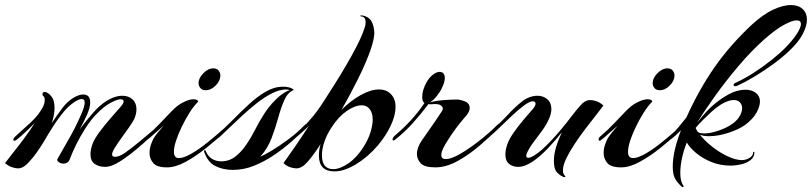

<svg xmlns="http://www.w3.org/2000/svg" viewBox="-77 -665 3231 764"><path d="M-5 5Q-15 5 -29 0.5Q-43 -4 -57 -16Q-46 -31 -25.5 -56.5Q-5 -82 18 -113Q41 -144 61 -175Q45 -159 26 -141Q7 -123 -12 -108Q-16 -105 -20 -105Q-24 -105 -24 -109Q-24 -115 -15 -123Q13 -148 46.5 -179Q80 -210 96 -244Q101 -256 101 -266Q101 -279 96 -282Q92 -285 92 -290Q92 -299 101 -299Q106 -299 109 -297Q120 -292 130 -278Q140 -264 140 -235Q140 -208 129 -175Q140 -192 151 -207.5Q162 -223 172 -236Q192 -262 214.5 -275.5Q237 -289 254 -289Q282 -289 282 -257Q282 -239 270 -210Q259 -185 240 -150Q257 -173 274.5 -194Q292 -215 305 -229Q334 -258 360.5 -271Q387 -284 409 -284Q435 -284 450.5 -269.5Q466 -255 466 -230Q466 -212 457 -191Q451 -179 437 -159Q423 -139 407 -117Q391 -95 380 -77Q369 -59 369 -51Q369 -41 380 -41Q397 -41 419 -56Q445 -74 475 -99Q505 -124 524 -140Q528 -144 531 -144Q535 -144 535 -139Q535 -133 530 -128Q515 -114 491.5 -93Q468 -72 441 -51Q414 -30 388 -15.5Q362 -1 342 -1Q316 -1 299.5 -13Q283 -25 283 -51Q283 -68 290 -89Q297 -110 318 -138.5Q339 -167 363 -194.5Q387 -222 403 -240Q415 -254 415 -261Q415 -270 403 -270Q389 -270 361.5 -255Q334 -240 303 -207Q283 -186 262.5 -154Q242 -122 226 -89.5Q210 -57 201 -32Q194 -14 175 -14Q165 -14 156.5 -20Q148 -26 152 -33Q177 -77 201.5 -120Q226 -163 246 -210Q260 -241 260 -257Q260 -271 248 -271Q236 -271 215.5 -256.5Q195 -242 180 -224Q156 -196 134 -161.5Q112 -127 96 -99Q83 -78 69 -58Q55 -38 38 -20Q16 5 -5 5Z M741 -306Q727 -306 720 -315Q713 -324 713 -334Q713 -354 732 -373.5Q751 -393 772 -393Q786 -393 793 -384Q800 -375 800 -365Q800 -344 781.5 -325Q763 -306 741 -306ZM588 1Q547 1 532.5 -16.5Q518 -34 518 -56Q518 -74 524 -90.5Q530 -107 534 -114Q540 -124 550.5 -137Q561 -150 574 -165Q554 -148 536.5 -132Q519 -116 508 -108Q505 -105 502 -105Q498 -105 498 -110Q498 -118 509 -126Q535 -148 559.5 -174Q584 -200 606 -222.5Q628 -245 645 -254Q663 -264 674 -267Q685 -270 692 -270Q703 -270 708 -266.5Q713 -263 710 -259Q693 -242 676.5 -215.5Q660 -189 646 -160Q632 -131 623.5 -105Q615 -79 615 -61Q615 -36 635 -36Q654 -36 684.5 -53.5Q715 -71 748.5 -98Q782 -125 811 -151Q815 -155 818 -155Q823 -155 823.5 -150Q824 -145 821 -143Q788 -112 746.5 -78.5Q705 -45 663.5 -22Q622 1 588 1Z M850 11Q810 11 779.5 -4.5Q749 -20 735 -62Q734 -66 737.5 -67Q741 -68 742 -63Q752 -41 768 -32Q784 -23 803 -23Q835 -23 859.5 -42Q884 -61 903.5 -90Q923 -119 938.5 -149.5Q954 -180 968 -202Q990 -239 1020.5 -269Q1051 -299 1076 -306Q1070 -309 1061 -309Q1036 -309 1006 -294Q976 -279 945.5 -255Q915 -231 886.5 -204.5Q858 -178 834.5 -155.5Q811 -133 797 -120Q789 -113 785 -113Q781 -113 781 -117Q781 -123 786 -128Q816 -154 848 -186.5Q880 -219 913 -249.5Q946 -280 980 -300Q1014 -320 1049 -320Q1053 -320 1056.5 -320Q1060 -320 1064 -319Q1075 -318 1084.5 -313Q1094 -308 1090 -306Q1067 -296 1054 -266Q1041 -236 1030 -196Q1019 -156 1003.5 -115Q988 -74 959 -42Q973 -47 1003 -65Q1033 -83 1069 -109.5Q1105 -136 1136 -168Q1140 -172 1144 -172Q1149 -172 1149 -167Q1149 -163 1145 -159Q1118 -133 1085 -103.5Q1052 -74 1013.5 -48Q975 -22 934 -5.5Q893 11 850 11Z M1254 17Q1192 17 1192 -46Q1192 -57 1193.5 -68.5Q1195 -80 1199 -92Q1183 -67 1169 -48.5Q1155 -30 1146 -20Q1124 5 1102 5Q1092 5 1078 0.5Q1064 -4 1051 -16Q1064 -34 1092.5 -75Q1121 -116 1152 -164Q1139 -151 1123.5 -137.5Q1108 -124 1095 -113Q1091 -109 1086 -109Q1082 -109 1082 -113Q1082 -118 1090 -125Q1111 -143 1130 -160.5Q1149 -178 1172 -206.5Q1195 -235 1226 -285Q1282 -371 1322 -443Q1362 -515 1374 -555Q1376 -560 1377 -566Q1378 -572 1378 -578Q1378 -586 1374 -592.5Q1370 -599 1359 -600Q1357 -600 1357 -602Q1357 -604 1359 -604Q1380 -603 1394 -589.5Q1408 -576 1412 -543Q1415 -516 1397 -465Q1379 -414 1348 -351.5Q1317 -289 1282 -228Q1318 -264 1358 -286.5Q1398 -309 1431 -309Q1461 -309 1479 -290Q1497 -271 1497 -240Q1497 -206 1478 -165.5Q1459 -125 1427 -87Q1388 -41 1340.5 -12Q1293 17 1254 17ZM1249 8Q1275 8 1308 -14Q1341 -36 1368 -78Q1388 -109 1397 -138Q1406 -167 1406 -189Q1406 -216 1394 -231Q1382 -246 1362 -246Q1336 -246 1303 -223.5Q1270 -201 1243 -159Q1223 -129 1213.5 -100Q1204 -71 1204 -48Q1204 8 1249 8Z M1655 1Q1612 1 1597 -15.5Q1582 -32 1582 -52Q1582 -78 1602 -107Q1614 -124 1629 -145.5Q1644 -167 1657 -186Q1670 -205 1675 -213Q1682 -223 1683.5 -226.5Q1685 -230 1685 -234Q1685 -240 1677.5 -245.5Q1670 -251 1653 -251Q1648 -251 1644.5 -250.5Q1641 -250 1637 -250Q1629 -250 1628 -251L1625 -247Q1597 -210 1565 -174.5Q1533 -139 1495 -109Q1491 -106 1489 -106Q1485 -106 1485 -110Q1485 -118 1497 -128Q1528 -154 1558 -186.5Q1588 -219 1612 -255Q1603 -261 1603 -279Q1603 -306 1620 -337Q1632 -358 1646.5 -368.5Q1661 -379 1672 -379Q1693 -379 1693 -354Q1693 -338 1681 -314Q1676 -302 1661.5 -283.5Q1647 -265 1633 -257Q1654 -264 1686.5 -266.5Q1719 -269 1741 -269Q1754 -269 1773 -261.5Q1792 -254 1792 -235Q1792 -222 1780 -207Q1777 -203 1764 -188Q1751 -173 1735.5 -152Q1720 -131 1707 -110Q1694 -91 1686.5 -75Q1679 -59 1679 -48Q1679 -32 1697 -32Q1718 -32 1753 -52Q1788 -72 1828.5 -103.5Q1869 -135 1903 -169Q1907 -173 1910 -173Q1914 -173 1914 -168Q1914 -162 1909 -157Q1874 -122 1831.5 -85.5Q1789 -49 1743.5 -24Q1698 1 1655 1Z M2165 39Q2152 34 2139.5 21Q2127 8 2127 -24Q2127 -51 2136 -80.5Q2145 -110 2159 -139Q2133 -106 2102.5 -74Q2072 -42 2041.5 -21.5Q2011 -1 1985 -1Q1963 -1 1948.5 -13Q1934 -25 1934 -50Q1934 -68 1941 -89Q1948 -110 1966 -136Q1984 -162 2005.5 -187.5Q2027 -213 2043 -231Q2054 -244 2054 -252Q2054 -262 2043 -262Q2031 -262 2009 -246Q1986 -229 1960 -204.5Q1934 -180 1911 -157.5Q1888 -135 1872 -122Q1869 -119 1866 -119Q1861 -119 1861 -125Q1861 -130 1870 -138Q1914 -176 1943 -207.5Q1972 -239 2000 -261Q2015 -273 2031 -278.5Q2047 -284 2061 -284Q2085 -284 2101 -270Q2117 -256 2117 -231Q2117 -212 2107 -191Q2096 -166 2077.5 -141.5Q2059 -117 2042 -94Q2029 -75 2023 -63Q2017 -51 2017 -45Q2017 -37 2025 -37Q2033 -37 2048 -46Q2063 -55 2079 -69Q2090 -79 2098.5 -87.5Q2107 -96 2111 -100Q2134 -124 2157 -151.5Q2180 -179 2197 -202Q2210 -219 2217.5 -228Q2225 -237 2234 -247Q2251 -266 2270 -267Q2281 -267 2295.5 -262.5Q2310 -258 2324 -245Q2314 -231 2294.5 -206.5Q2275 -182 2252.5 -152.5Q2230 -123 2209.5 -92Q2189 -61 2176 -34Q2163 -7 2163 13Q2163 27 2171 35Q2175 39 2171 39.5Q2167 40 2165 39Z M2548 -306Q2534 -306 2527 -315Q2520 -324 2520 -334Q2520 -354 2539 -373.5Q2558 -393 2579 -393Q2593 -393 2600 -384Q2607 -375 2607 -365Q2607 -344 2588.5 -325Q2570 -306 2548 -306ZM2395 1Q2354 1 2339.5 -16.5Q2325 -34 2325 -56Q2325 -74 2331 -90.5Q2337 -107 2341 -114Q2347 -124 2357.5 -137Q2368 -150 2381 -165Q2361 -148 2343.5 -132Q2326 -116 2315 -108Q2312 -105 2309 -105Q2305 -105 2305 -110Q2305 -118 2316 -126Q2342 -148 2366.5 -174Q2391 -200 2413 -222.5Q2435 -245 2452 -254Q2470 -264 2481 -267Q2492 -270 2499 -270Q2510 -270 2515 -266.5Q2520 -263 2517 -259Q2500 -242 2483.5 -215.5Q2467 -189 2453 -160Q2439 -131 2430.5 -105Q2422 -79 2422 -61Q2422 -36 2442 -36Q2461 -36 2491.5 -53.5Q2522 -71 2555.5 -98Q2589 -125 2618 -151Q2622 -155 2625 -155Q2630 -155 2630.5 -150Q2631 -145 2628 -143Q2595 -112 2553.5 -78.5Q2512 -45 2470.5 -22Q2429 1 2395 1Z M2637 79Q2615 59 2607.5 42.5Q2600 26 2600 -3Q2600 -33 2608.5 -70Q2617 -107 2633 -147Q2623 -137 2612 -127Q2601 -117 2590 -109Q2587 -106 2584 -106Q2581 -106 2581 -109Q2581 -116 2593 -128Q2609 -142 2623 -159Q2637 -176 2654 -197Q2704 -308 2766 -397Q2828 -486 2916 -568Q2961 -609 3000.5 -627Q3040 -645 3070 -645Q3100 -645 3117 -629Q3134 -613 3134 -587Q3134 -562 3117.5 -530Q3101 -498 3064 -463Q3038 -438 3002 -411.5Q2966 -385 2928 -362Q2890 -339 2857 -324Q2855 -323 2853 -322.5Q2851 -322 2849 -322Q2842 -322 2842 -327Q2842 -333 2853 -337Q2884 -351 2921.5 -375Q2959 -399 2994 -427Q3029 -455 3053 -480Q3083 -512 3096.5 -534.5Q3110 -557 3110 -569Q3110 -584 3093 -584Q3075 -584 3041.5 -565.5Q3008 -547 2965 -509Q2912 -462 2860.5 -401Q2809 -340 2766.5 -280.5Q2724 -221 2696 -175Q2735 -227 2772 -256Q2809 -285 2840 -298Q2866 -308 2889 -308Q2915 -308 2931 -295Q2947 -282 2947 -262Q2947 -242 2933.5 -217Q2920 -192 2888 -168Q2863 -150 2821.5 -136.5Q2780 -123 2744 -123Q2723 -123 2708 -129Q2728 -104 2758 -80.5Q2788 -57 2819.5 -42.5Q2851 -28 2875 -28Q2892 -28 2906 -37Q2920 -46 2920 -59Q2920 -61 2922.5 -61Q2925 -61 2925 -59Q2925 -40 2909.5 -28Q2894 -16 2872 -11Q2862 -9 2851.5 -7.5Q2841 -6 2830 -6Q2789 -6 2753.5 -20.5Q2718 -35 2692.5 -56.5Q2667 -78 2656 -98Q2643 -66 2636.5 -34.5Q2630 -3 2630 23Q2630 58 2642 73Q2645 77 2642 78.5Q2639 80 2637 79ZM2725 -134Q2750 -134 2784.5 -146Q2819 -158 2841 -175Q2859 -189 2867.5 -205Q2876 -221 2876 -234Q2876 -248 2867.5 -257.5Q2859 -267 2843 -267Q2827 -267 2805 -256.5Q2783 -246 2754 -220Q2738 -205 2721.5 -189Q2705 -173 2691 -156Q2693 -151 2696 -145.5Q2699 -140 2703 -138Q2707 -136 2713 -135Q2719 -134 2725 -134Z"/></svg>

Font: Arizonia
Style: Regular
Weight: 400
Designer: Robert E. Leuschke
Foundry: Robert E. Leuschke
Version: Version 1.010; ttfautohint (v1.8.4.7-5d5b)